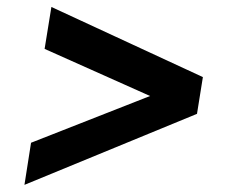

<svg xmlns="http://www.w3.org/2000/svg" viewBox="-20 -544 640 538"><path d="M67 -144 400.5 -275 105 -407 124 -524.5 548.5 -328 532 -225 48.5 -26Z"/></svg>

Font: JuliaMono SemiBoldItalic
Style: Regular
Weight: 600
Italic angle: -9°
Monospace: yes
Designer: cormullion
Foundry: corm
Version: Version 0.049; ttfautohint (v1.8.4)